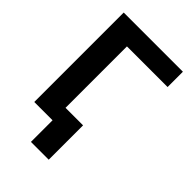

<svg xmlns="http://www.w3.org/2000/svg" viewBox="-257 -804 1073 1073"><g transform="rotate(45 279.5 -268.0)"><path d="M527.3 -585.9H206.1V-100.6H344.7V170.9H204.1V0H59.6V-707H527.3Z"/></g></svg>

Font: Pretendard GOV
Style: Bold
Weight: 700
Designer: Base glyphs from Inter by Rasmus Andersson; Hangeul glyphs from Noto Sans CJK(Source Han Sans) by Jang Soo-young and Kan
Foundry: Kil Hyung-jin
Version: Version 1.309